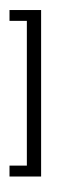

<svg xmlns="http://www.w3.org/2000/svg" viewBox="-20 -914 363 1204"><path d="M39.6 124.5H148.4V-783.2H39.6V-851.1H237.8V192.9H39.6ZM122.6 -765.6ZM117.7 -894ZM92.8 -51.3ZM103.5 270Z"/></svg>

Font: Noto Sans Tamil UI
Style: Regular
Weight: 400
Designer: Monotype Design Team
Foundry: Monotype Imaging Inc.
Version: Version 1.07